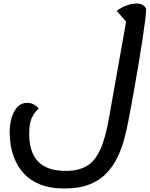

<svg xmlns="http://www.w3.org/2000/svg" viewBox="-20 -794 851 1092"><path d="M349 278Q262 278 204.5 253.5Q147 229 113 190Q79 151 62 107Q45 63 40 24Q35 -15 35 -39Q35 -87 46.5 -125.5Q58 -164 80 -186.5Q102 -209 133 -209Q157 -209 174.5 -198.5Q192 -188 200 -177Q176 -155 161 -124Q146 -93 146 -33Q146 72 197 125Q248 178 354 178Q426 178 473 150.5Q520 123 550.5 56Q581 -11 601 -129L702 -698L705 -662L644 -732Q667 -751 699 -762.5Q731 -774 756 -774Q784 -774 797.5 -762Q811 -750 811 -741Q811 -722 805.5 -677.5Q800 -633 791 -573.5Q782 -514 771 -447.5Q760 -381 748.5 -316.5Q737 -252 727.5 -198Q718 -144 711 -111Q701 -56 686 -1Q671 54 646.5 104Q622 154 583.5 193.5Q545 233 487.5 255.5Q430 278 349 278Z"/></svg>

Font: Lemonada
Style: Regular
Weight: 400
Designer: Mohamed Gaber (Arabic), Eduardo Tunni (Latin)
Foundry: Kief Type Foundry
Version: Version 4.005